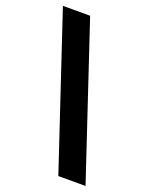

<svg xmlns="http://www.w3.org/2000/svg" viewBox="-156 -849 773 1001"><g transform="rotate(20 231.0 -349.0)"><path d="M296 72 15 -770H166L447 72Z"/></g></svg>

Font: Exo Thin
Style: Bold
Weight: 700
Version: Version 2.000